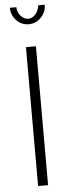

<svg xmlns="http://www.w3.org/2000/svg" viewBox="-61 -947 359 978"><g transform="rotate(-5 118.5 -458.5)"><path d="M174 -917H207Q207 -879 180.5 -852Q154 -825 118 -825Q81 -825 55 -852Q29 -879 29 -917H62Q62 -892 79 -872.5Q96 -853 118 -853Q138 -853 154.5 -871.5Q171 -890 174 -917ZM93 0V-710H144V0Z"/></g></svg>

Font: Raleway-v4020 Light
Style: Regular
Weight: 300
Designer: Matt McInerney, Pablo Impallari, Rodrigo Fuenzalida
Foundry: Matt McInerney, Pablo Impallari, Rodrigo Fuenzalida
Version: Version 4.020;PS 004.020;hotconv 1.0.88;makeotf.lib2.5.64775